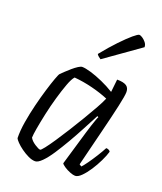

<svg xmlns="http://www.w3.org/2000/svg" viewBox="-137 -826 775 916"><g transform="rotate(20 251.0 -368.5)"><path d="M150 0Q134 0 115 -9Q96 -18 78 -31Q60 -44 48 -56.5Q36 -69 34 -75Q33 -112 40.5 -157.5Q48 -203 59.5 -249.5Q71 -296 83 -335.5Q95 -375 104.5 -401Q114 -427 118 -431Q124 -437 136 -448.5Q148 -460 162 -472Q176 -484 188.5 -492Q201 -500 208 -500Q224 -500 253 -491.5Q282 -483 315.5 -468Q349 -453 378 -435L385 -500Q417 -500 432 -490.5Q447 -481 447 -459Q447 -441 434.5 -384.5Q422 -328 401 -244Q380 -160 355 -59L366 -52Q375 -61 390 -82Q405 -103 421 -128.5Q437 -154 448 -175Q456 -175 462 -171.5Q468 -168 469 -164Q463 -143 449.5 -115Q436 -87 419 -61Q402 -35 384.5 -17.5Q367 0 353 0Q343 0 326.5 -6.5Q310 -13 296.5 -22Q283 -31 280 -37L331 -210Q337 -231 343.5 -250.5Q350 -270 355 -284Q360 -298 362 -301L356 -304Q338 -270 316.5 -229Q295 -188 271.5 -147.5Q248 -107 226 -73.5Q204 -40 184 -20Q164 0 150 0ZM154 -60Q158 -60 173 -79Q188 -98 209 -129.5Q230 -161 254 -199Q278 -237 300.5 -275Q323 -313 341 -345Q359 -377 367 -397Q329 -413 283 -424.5Q237 -436 191 -440Q179 -427 166.5 -393Q154 -359 141.5 -315.5Q129 -272 119.5 -228Q110 -184 104 -149.5Q98 -115 98 -101Q106 -86 126 -73Q146 -60 154 -60ZM277 -564Q271 -568 264 -574Q257 -580 257 -584Q294 -630 327 -664.5Q360 -699 382.5 -718Q405 -737 412 -737Q418 -737 428 -730.5Q438 -724 446.5 -713.5Q455 -703 455 -690Z"/></g></svg>

Font: Texturina 12pt Thin
Style: Italic
Weight: 250
Italic angle: -11°
Designer: Guillermo Torres Carreño
Foundry: Omnibus-Type
Version: Version 1.002